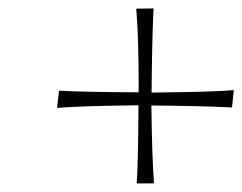

<svg xmlns="http://www.w3.org/2000/svg" viewBox="-20 -608 577 457"><path d="M340.8 -387.7Q488.8 -389.2 530.8 -393.1L536.6 -393.6L532.2 -352.1L527.3 -352.5Q452.6 -356 340.3 -356.9Q341.8 -235.4 346.2 -177.2L346.7 -171.4H305.7V-175.8Q308.6 -214.8 309.6 -357.4Q179.2 -356 121.6 -351.6L115.7 -351.1L120.6 -392.1H125Q164.1 -389.2 310.1 -388.2Q310.1 -522.5 304.7 -581.5L304.2 -587.4L345.7 -587.9L345.2 -583Q341.8 -509.8 340.8 -387.7Z"/></svg>

Font: QumpellkaNo12
Style: Regular
Weight: 500
Designer: gluk (gluksza@wp.pl)
Foundry: gluk (gluksza@wp.pl)
Version: Version 00.480